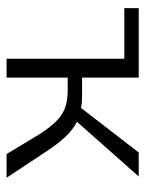

<svg xmlns="http://www.w3.org/2000/svg" viewBox="53 -506 453 600"><g transform="rotate(90 280.0 -206.5)"><path d="M536 0H462L401 -101Q368 -153 339 -172Q310 -191 264 -191H223V0H164V-368H6V-413H223V-236H282Q301 -236 318 -233L457 -413H532L361 -220Q385 -208 407 -185Q429 -162 454 -124Z"/></g></svg>

Font: Ysabeau Semilight
Style: Regular
Weight: 300
Designer: Christian Thalmann (Catharsis Fonts)
Version: Version 0.003